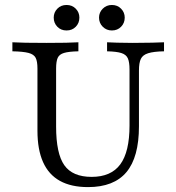

<svg xmlns="http://www.w3.org/2000/svg" viewBox="-20 -741 709 772"><path d="M333.9 11.3Q266.1 11.3 221 -13.7Q175.8 -38.7 153.2 -89.1Q130.6 -139.5 130.6 -215.3V-465.3Q130.6 -494.4 123.4 -508.5Q116.1 -522.6 94.8 -528.2Q73.4 -533.9 29.8 -534.7V-571Q67.7 -568.5 167.7 -568.5Q258.1 -568.5 295.2 -571V-534.7Q256.5 -533.9 237.5 -528.2Q218.5 -522.6 212.1 -508.5Q205.6 -494.4 205.6 -465.3V-232.3Q205.6 -123.4 238.7 -76.6Q271.8 -29.8 348.4 -29.8Q426.6 -29.8 463.7 -80.2Q500.8 -130.6 500.8 -236.3V-461.3Q500.8 -491.1 494 -506.5Q487.1 -521.8 467.7 -527.8Q448.4 -533.9 410.5 -534.7V-571Q425 -570.2 450.8 -569.4Q476.6 -568.5 512.9 -568.5Q560.5 -568.5 592.3 -569.4Q624.2 -570.2 639.5 -571V-534.7Q597.6 -533.9 575.8 -527Q554 -520.2 546.4 -504.4Q538.7 -488.7 538.7 -457.3V-233.1Q538.7 -108.9 488.3 -48.8Q437.9 11.3 333.9 11.3ZM429.8 -618.5Q408.1 -618.5 393.1 -633.5Q378.2 -648.4 378.2 -670.2Q378.2 -691.1 393.1 -706Q408.1 -721 429.8 -721Q452.4 -721 466.9 -706Q481.5 -691.1 481.5 -670.2Q481.5 -648.4 466.9 -633.5Q452.4 -618.5 429.8 -618.5ZM247.6 -618.5Q225 -618.5 210.5 -633.5Q196 -648.4 196 -670.2Q196 -691.1 210.5 -706Q225 -721 247.6 -721Q270.2 -721 284.7 -706Q299.2 -691.1 299.2 -670.2Q299.2 -648.4 284.7 -633.5Q270.2 -618.5 247.6 -618.5Z"/></svg>

Font: Playfair 9pt Light
Style: Regular
Weight: 300
Designer: Claus Eggers Sørensen
Foundry: Claus Eggers Sørensen
Version: Version 2.001;gftools[0.9.30]